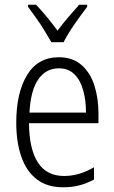

<svg xmlns="http://www.w3.org/2000/svg" viewBox="-20 -785 485 815"><path d="M230 -542Q288 -542 325.5 -509.5Q363 -477 380.5 -422.5Q398 -368 398 -303V-262H103Q104 -152 141 -95Q178 -38 252 -38Q316 -38 379 -75V-23Q350 -7 318 1.5Q286 10 248 10Q180 10 136 -24Q92 -58 70.5 -120Q49 -182 49 -264Q49 -391 95 -466.5Q141 -542 230 -542ZM230 -495Q175 -495 142.5 -448Q110 -401 105 -307H345Q345 -359 333 -402Q321 -445 295.5 -470Q270 -495 230 -495ZM198 -606Q185 -629 168 -656.5Q151 -684 132.5 -710Q114 -736 99 -756V-765H133Q154 -743 178.5 -713.5Q203 -684 224 -655Q247 -685 268.5 -710.5Q290 -736 316 -765H350V-756Q326 -725 296.5 -682.5Q267 -640 250 -606Z"/></svg>

Font: Noto Sans Lao Condensed Light
Style: Regular
Weight: 300
Width: 3
Designer: Monotype Design Team
Foundry: Monotype Imaging Inc.
Version: Version 2.003; ttfautohint (v1.8.4.7-5d5b)